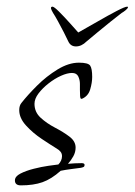

<svg xmlns="http://www.w3.org/2000/svg" viewBox="-20 -553 406 579"><path d="M364 -533Q364 -533 365 -532.5Q366 -532 366 -531Q365 -527 358 -521.5Q351 -516 347 -514Q335 -505 314.5 -488.5Q294 -472 274 -455.5Q254 -439 241 -428Q226 -413 209 -413Q193 -413 186 -428Q181 -439 172.5 -455.5Q164 -472 155 -488.5Q146 -505 140 -514Q139 -516 136 -521.5Q133 -527 134 -531Q136 -533 138 -533Q143 -533 158.5 -517.5Q174 -502 191 -483Q208 -464 216 -455Q243 -470 275 -488.5Q307 -507 332 -520Q357 -533 364 -533ZM43 6Q25 6 25 -9Q25 -21 41.5 -29.5Q58 -38 81.5 -44Q105 -50 126 -53Q147 -56 156 -57Q161 -62 164 -68.5Q167 -75 167 -82Q167 -90 162.5 -95.5Q158 -101 151 -105Q133 -116 106 -134Q79 -152 58.5 -174.5Q38 -197 38 -221Q38 -235 45 -243Q63 -266 91.5 -294.5Q120 -323 153.5 -343.5Q187 -364 218 -364Q246 -364 252 -355Q258 -346 258 -321Q258 -304 252 -283.5Q246 -263 227 -255H225Q222 -255 221.5 -264.5Q221 -274 221 -282Q221 -288 221 -300Q221 -312 216 -322.5Q211 -333 197 -333Q183 -333 164 -324.5Q145 -316 126.5 -301.5Q108 -287 96 -271Q84 -255 84 -240Q84 -215 102.5 -198Q121 -181 146 -168Q171 -155 189.5 -141Q208 -127 208 -108Q208 -94 201 -81.5Q194 -69 185 -59Q195 -60 205.5 -60.5Q216 -61 226 -61Q235 -61 235 -56Q235 -51 232 -49.5Q229 -48 224 -47Q209 -45 193.5 -43Q178 -41 163 -38Q135 -13 108 -3.5Q81 6 43 6Z"/></svg>

Font: Moon Dance
Style: Regular
Weight: 400
Designer: Robert E. Leuschke
Foundry: Robert E. Leuschke
Version: Version 1.010; ttfautohint (v1.8.3)